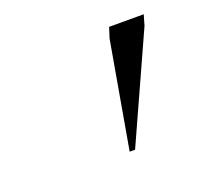

<svg xmlns="http://www.w3.org/2000/svg" viewBox="-57 -777 363 349"><g transform="rotate(-20 125.0 -602.0)"><path d="M141 -489 177 -694.5 183.5 -715H250.5L244.5 -694.5L151.5 -489Z"/></g></svg>

Font: Newsreader Display Light
Style: Italic
Weight: 300
Italic angle: -17°
Designer: Hugues Gentile
Foundry: Production Type
Version: Version 1.001